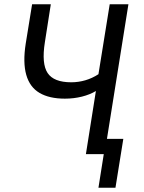

<svg xmlns="http://www.w3.org/2000/svg" viewBox="-20 -725 676 903"><path d="M443 158 468 0H384L431 -297Q403 -280 365 -270.5Q327 -261 285 -261Q212 -261 166 -288Q120 -315 103.5 -373Q87 -431 101 -520L131 -705H219L191 -526Q175 -425 204 -381.5Q233 -338 315 -338Q349 -338 381.5 -347.5Q414 -357 443 -376L496 -705H584L483 -72H560L523 158Z"/></svg>

Font: Nunito Sans 10pt Condensed Medium
Style: Italic
Weight: 500
Width: 3
Italic angle: -9°
Designer: Vernon Adams
Foundry: Vernon Adams
Version: Version 3.101;gftools[0.9.27]